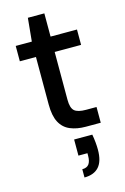

<svg xmlns="http://www.w3.org/2000/svg" viewBox="-131 -679 645 990"><g transform="rotate(-15 192.0 -184.5)"><path d="M266 0Q219 0 183.5 -15Q148 -30 129.5 -65Q111 -100 111 -160V-414H25V-496H111L123 -620H211V-496H352V-414H211V-159Q211 -115 228.5 -99.5Q246 -84 290 -84H346V0ZM192 251V207Q217 207 228 192Q239 177 239 148V134H191V48H288Q292 70 294 91Q296 112 296 130Q296 192 269.5 221.5Q243 251 192 251Z"/></g></svg>

Font: DM Sans 28pt Medium
Style: Regular
Weight: 500
Version: Version 4.004;gftools[0.9.30]